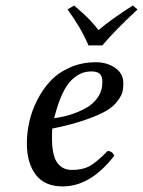

<svg xmlns="http://www.w3.org/2000/svg" viewBox="-20 -664 517 694"><path d="M350.1 -367.2Q350.1 -388.7 340.6 -397.2Q331.1 -405.8 310.1 -405.8Q290.5 -405.8 273.9 -398.9Q257.3 -392.1 239 -375Q220.7 -357.9 204.6 -323Q188.5 -288.1 175.8 -236.8Q206.1 -240.7 233.9 -249.3Q261.7 -257.8 289.3 -272.7Q316.9 -287.6 333.5 -312Q350.1 -336.4 350.1 -367.2ZM168.9 -199.2Q168 -191.4 168 -165Q168 -103 186.5 -76.4Q205.1 -49.8 240.2 -49.8Q277.3 -49.8 302.2 -62.7Q327.1 -75.7 369.1 -118.2Q385.7 -118.2 393.1 -101.1Q307.1 9.8 207 9.8Q141.1 9.8 109.1 -32.7Q77.1 -75.2 77.1 -146Q77.1 -184.1 85.9 -223.6Q94.7 -263.2 114.5 -302.2Q134.3 -341.3 162.4 -371.3Q190.4 -401.4 232.9 -420.2Q275.4 -439 326.2 -439Q367.2 -439 396.5 -418.5Q425.8 -397.9 425.8 -363.8Q425.8 -346.2 423.1 -333.3Q420.4 -320.3 406 -300.3Q391.6 -280.3 366 -264.6Q340.3 -249 289.8 -231.2Q239.3 -213.4 168.9 -199.2ZM350.1 -500H299.8Q272.9 -563.5 224.1 -629.9L248 -644Q270 -625 280.8 -615.2Q291.5 -605.5 307.4 -588.9Q323.2 -572.3 335.9 -555.2Q382.3 -594.7 460 -644L477.1 -629.9Q393.1 -551.8 350.1 -500Z"/></svg>

Font: Common Serif News
Style: Italic
Weight: 450
Italic angle: -12°
Designer: Philipp H. Poll, Khaled Hosny
Foundry: Stefan Peev, Context Ltd.
Version: Version 1.026